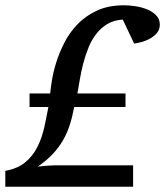

<svg xmlns="http://www.w3.org/2000/svg" viewBox="-24 -707 625 727"><path d="M581.1 -613.8Q581.1 -594.7 569.8 -581.8Q558.6 -568.8 543 -560.3Q527.3 -551.8 511 -547.6Q494.6 -543.5 483.9 -542L440.9 -632.8Q407.7 -630.9 383.3 -616.5Q358.9 -602.1 341.1 -579.3Q323.2 -556.6 311.5 -527.8Q299.8 -499 291.7 -468.5Q283.7 -438 278.6 -408Q273.4 -377.9 269 -353H451.2V-301.8H256.8Q250.5 -266.6 240.7 -235.6Q231 -204.6 215.1 -176.8Q199.2 -148.9 175.8 -124Q152.3 -99.1 119.1 -76.2Q140.1 -78.6 157.5 -79.8Q174.8 -81.1 187 -81.1H480V0H-3.9V-60.1Q43.5 -68.8 72 -92.8Q100.6 -116.7 117.2 -149.9Q127 -168.9 133.3 -188Q139.6 -207 144 -226.1Q148.4 -245.1 151.9 -264.2Q155.3 -283.2 159.2 -301.8H87.9V-353H166Q167.5 -370.1 172.4 -401.4Q177.2 -432.6 188.7 -469.7Q200.2 -506.8 219.7 -545.4Q239.3 -584 269.8 -615.5Q300.3 -647 343.5 -667Q386.7 -687 445.8 -687Q464.4 -687 487.8 -683.6Q511.2 -680.2 532 -671.9Q552.7 -663.6 566.9 -649.4Q581.1 -635.3 581.1 -613.8Z"/></svg>

Font: Charis SIL Viet
Style: Italic
Weight: 400
Italic angle: -11°
Foundry: SIL International
Version: Version 5.000